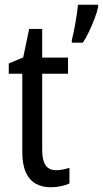

<svg xmlns="http://www.w3.org/2000/svg" viewBox="-20 -780 434 810"><path d="M217 -62Q231 -62 246 -65Q261 -68 273 -72V-6Q258 1 237.5 5.5Q217 10 194 10Q157 10 130 -5.5Q103 -21 88.5 -54Q74 -87 74 -140V-469H17V-512L78 -538L103 -658H158V-537H267V-469H158V-147Q158 -105 172 -83.5Q186 -62 217 -62ZM394 -750Q390 -730 379 -701.5Q368 -673 355 -645.5Q342 -618 329 -600H283V-611Q286 -621 290 -640.5Q294 -660 298 -682.5Q302 -705 305 -726Q308 -747 309 -760H394Z"/></svg>

Font: Noto Sans Thai Condensed
Style: Regular
Weight: 400
Width: 3
Designer: Monotype Design Team
Foundry: Monotype Imaging Inc.
Version: Version 2.002